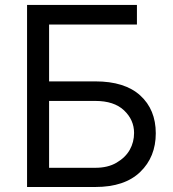

<svg xmlns="http://www.w3.org/2000/svg" viewBox="-20 -747 693 767"><path d="M88.1 0V-727.3H527V-649.1H176.1V-421.9H360.8Q478.3 -421.9 540.1 -365.8Q602.3 -309.3 602.3 -214.5Q602.3 -120 540.1 -60Q478 0 360.8 0ZM360.8 -76.7Q410.9 -76.7 445.3 -96.9Q481.2 -117.9 498.4 -148.6Q515.6 -179.3 515.6 -215.9Q515.6 -268.1 475.5 -306.1Q435.7 -343.8 360.8 -343.8H176.1V-76.7Z"/></svg>

Font: Inter P
Style: Regular
Weight: 400
Designer: Rasmus Andersson
Foundry: rsms
Version: Version 3.018;git-588b23468